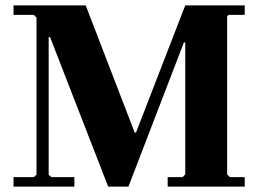

<svg xmlns="http://www.w3.org/2000/svg" viewBox="-20 -690 955 710"><path d="M380 0 165 -553H160L115 -625L105 -635H30V-670H297L478 -200H483L665 -670V-533H660L455 0ZM30 0V-35H105L115 -44V-625L160 -553V-44L170 -35H255V0ZM600 0V-35H655L665 -45V-670H885V-635H825L820 -630V-45L830 -35H885V0Z"/></svg>

Font: Brygada 1918
Style: Bold
Weight: 700
Designer: Mateusz Machalski | Borys Kosmynka | Przemek Hoffer
Foundry: NIEPODLEGLA 2018
Version: Version 3.006